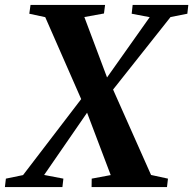

<svg xmlns="http://www.w3.org/2000/svg" viewBox="-48 -763 788 783"><path d="M-28 0 -24 -34.5 46 -49 292 -370.5 382 -438 562.5 -693 489 -707 493 -743H720L716 -707L647.5 -693.5L405 -387.5L315.5 -315.5L132 -49.5L210.5 -34.5L206.5 0ZM325.5 0 326 -34.5 403.5 -49 305 -309 285 -354.5 136.5 -693 71.5 -707 76.5 -743H380.5L376 -708L296 -693.5L390.5 -442L411.5 -401.5L568 -49.5L637 -34.5L633 0Z"/></svg>

Font: Merriweather 72pt
Style: Bold Italic
Weight: 700
Italic angle: -7.8°
Version: Version 2.101